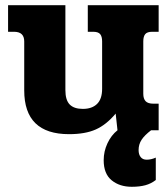

<svg xmlns="http://www.w3.org/2000/svg" viewBox="-20 -500 640 737"><path d="M530 -341V-140Q530 -121 539 -111.5Q548 -102 569 -102H589V0H560Q535 19 523.5 36.5Q512 54 512 76Q512 93 520 103Q528 113 543 113Q560 113 578 105V191Q560 205 538 211Q516 217 486 217Q439 217 408.5 192Q378 167 378 115Q378 81 392.5 50Q407 19 431 0L424 -64Q388 -21 347.5 -3Q307 15 245 15Q73 15 73 -153V-341Q73 -378 34 -378H11V-480H231V-154Q231 -116 247.5 -99Q264 -82 298 -82Q333 -82 352.5 -101Q372 -120 372 -159V-341Q372 -360 364.5 -369Q357 -378 338 -378H317V-480H589V-378H564Q545 -378 537.5 -369Q530 -360 530 -341Z"/></svg>

Font: Pridi SemiBold
Style: Regular
Weight: 600
Designer: Katatrad Team
Foundry: CadsonDemak
Version: Version 1.001